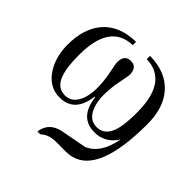

<svg xmlns="http://www.w3.org/2000/svg" viewBox="-178 -620 988 988"><g transform="rotate(45 316.0 -126.5)"><path d="M606 -210C606 -290 586 -352 547 -396C506 -443 446 -468 367 -469V-445C473 -442 526 -365 526 -216C526 -161 522 -119 514 -90C500 -40 473 -15 432 -15C399 -15 375 -31 359 -64C346 -90 340 -121 340 -157C340 -194 344 -230 351 -263C358 -299 362 -320 362 -325C362 -362 347 -381 316 -381C285 -381 270 -362 270 -325C270 -320 274 -299 281 -263C288 -230 292 -194 292 -157C292 -121 286 -90 273 -64C257 -31 233 -15 200 -15C159 -15 132 -40 118 -90C109 -119 105 -161 105 -216C105 -365 158 -442 265 -445V-469C186 -468 126 -443 85 -396C46 -351 26 -289 26 -210C26 -153 39 -104 64 -63C95 -13 136 12 189 12C262 12 303 -32 314 -119H318C328 -32 370 12 443 12C494 12 535 -11 564 -58C550 23 516 76 462 99L319 126C268 137 239 167 232 216H253C270 200 291 190 317 187C330 186 352 185 384 186C413 187 435 185 451 181C554 156 606 25 606 -210Z"/></g></svg>

Font: Veleka
Style: Regular
Weight: 400
Designer: Stefan Peev, Context Ltd, 2016; SIL International, 1997-2014.
Foundry: Stefan Peev, Context Ltd, 2016
Version: Version 1.000